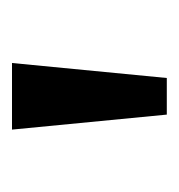

<svg xmlns="http://www.w3.org/2000/svg" viewBox="-9 -897 298 320"><g transform="rotate(-90 140.0 -737.0)"><path d="M109 -608 84 -866H195L170 -608Z"/></g></svg>

Font: Noto Sans Telugu UI
Style: Regular
Weight: 400
Designer: Jelle Bosma - Monotype Design Team
Foundry: Monotype Imaging Inc.
Version: Version 2.005; ttfautohint (v1.8.4.7-5d5b)